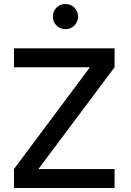

<svg xmlns="http://www.w3.org/2000/svg" viewBox="-20 -942 656 962"><path d="M50 -95 429 -603V-605H50V-700H554V-605L174 -97V-95H554V0H50ZM245 -859Q245 -886 263 -904Q281 -922 308 -922Q335 -922 353 -903.5Q371 -885 371 -859Q371 -833 353 -814.5Q335 -796 308 -796Q281 -796 263 -814Q245 -832 245 -859Z"/></svg>

Font: Be Vietnam Medium
Style: Regular
Weight: 500
Designer: Gabriel Lam
Foundry: TypeRant
Version: Version 4.000